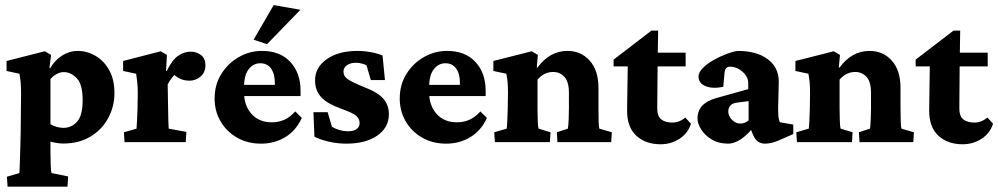

<svg xmlns="http://www.w3.org/2000/svg" viewBox="-20 -550 3863 743"><path d="M9.3 172.4 6.8 133.8 55.2 119.6Q55.7 112.3 56.6 84.5Q57.6 56.6 58.6 21.5Q59.6 -13.7 60.1 -43L61.5 -186Q61.5 -209 60.3 -226.1Q59.1 -243.2 55.2 -264.6L5.4 -275.4V-314L153.3 -351.6L177.7 -337.4L171.4 -287.6L173.8 -285.6Q191.4 -316.4 220 -334.7Q248.5 -353 280.3 -353Q316.4 -353 349.1 -334.2Q381.8 -315.4 402.3 -279.1Q422.9 -242.7 422.9 -189.5Q422.9 -138.7 399.2 -94Q375.5 -49.3 331.1 -22Q286.6 5.4 224.6 5.4Q202.6 5.4 175.3 -2V43.5Q175.3 68.4 176.3 90.6Q177.2 112.8 179.2 119.6L243.7 132.8L241.2 172.4ZM225.6 -55.2Q256.8 -55.2 278.3 -79.1Q299.8 -103 299.8 -162.1Q299.8 -224.6 276.6 -247.8Q253.4 -271 227.1 -271Q212.9 -271 199 -263.4Q185.1 -255.9 175.3 -244.1V-69.3Q186 -63 199.2 -59.1Q212.4 -55.2 225.6 -55.2Z M461.9 0 459.5 -38.1 508.3 -52.2Q508.8 -57.6 510.3 -82Q511.7 -106.4 512.2 -128.9L513.2 -188Q513.2 -209.5 511.7 -225.6Q510.3 -241.7 506.8 -264.6L456.5 -275.4V-314L602.1 -351.6L626 -337.4L622.6 -275.4L625 -274.9Q646.5 -318.4 669.4 -334.2Q692.4 -350.1 718.3 -350.1Q739.7 -350.1 757.3 -337.2Q774.9 -324.2 774.9 -296.9Q774.9 -270 756.3 -253.9Q737.8 -237.8 713.4 -237.8Q693.8 -237.8 677.7 -244.9Q661.6 -252 642.1 -271.5L668 -270Q655.8 -262.2 645.8 -249.8Q635.7 -237.3 628.9 -223.1L629.9 -164.6Q630.4 -117.2 631.3 -87.6Q632.3 -58.1 632.8 -52.2L701.2 -39.6L698.7 0Z M990.2 5.9Q937.5 5.9 897 -17.6Q856.4 -41 833.5 -80.6Q810.5 -120.1 810.5 -168.5Q810.5 -222.7 836.7 -264.2Q862.8 -305.7 904.5 -329.3Q946.3 -353 993.2 -353Q1064 -353 1103.5 -310.3Q1143.1 -267.6 1143.1 -198.7V-178.2H914.1V-221.7H1057.6L1043.5 -199.7V-230Q1043.5 -264.6 1028.8 -284.9Q1014.2 -305.2 987.3 -305.2Q960.4 -305.2 942.4 -282.2Q924.3 -259.3 924.3 -211.4V-193.4Q924.3 -141.6 953.4 -109.1Q982.4 -76.7 1031.7 -76.7Q1058.1 -76.7 1080.1 -86.4Q1102.1 -96.2 1122.6 -118.7L1147.9 -93.8Q1126 -44.9 1084.2 -19.5Q1042.5 5.9 990.2 5.9ZM1013.2 -378.9 961.4 -396.5 1039.1 -530.3 1142.6 -512.2Z M1320.8 5.9Q1286.1 5.9 1252.9 -1.7Q1219.7 -9.3 1196.8 -21L1192.9 -115.7H1248L1264.6 -59.1Q1295.4 -42 1326.2 -42Q1349.1 -42 1360.4 -50.8Q1371.6 -59.6 1371.6 -73.2Q1371.6 -90.3 1358.4 -101.8Q1345.2 -113.3 1302.7 -128.4Q1245.1 -148.9 1222.2 -174.8Q1199.2 -200.7 1199.2 -238.8Q1199.2 -289.6 1244.9 -321.3Q1290.5 -353 1363.3 -353Q1389.6 -353 1416.5 -347.9Q1443.4 -342.8 1460.4 -335L1469.7 -240.2H1415L1398.4 -296.9Q1390.6 -301.8 1378.9 -304.4Q1367.2 -307.1 1357.9 -307.1Q1335.9 -307.1 1322.5 -297.6Q1309.1 -288.1 1309.1 -272.5Q1309.1 -254.9 1326.2 -243.2Q1343.3 -231.4 1389.2 -212.9Q1440.9 -193.4 1462.9 -168.7Q1484.9 -144 1484.9 -107.9Q1484.9 -56.2 1439.7 -25.1Q1394.5 5.9 1320.8 5.9Z M1706.5 5.9Q1653.8 5.9 1613.3 -17.6Q1572.8 -41 1549.8 -80.6Q1526.9 -120.1 1526.9 -168.5Q1526.9 -222.7 1553 -264.2Q1579.1 -305.7 1620.8 -329.3Q1662.6 -353 1709.5 -353Q1780.3 -353 1819.8 -310.3Q1859.4 -267.6 1859.4 -198.7V-178.2H1630.4V-221.7H1773.9L1759.8 -199.7V-230Q1759.8 -264.6 1745.1 -284.9Q1730.5 -305.2 1703.6 -305.2Q1676.8 -305.2 1658.7 -282.2Q1640.6 -259.3 1640.6 -211.4V-193.4Q1640.6 -141.6 1669.7 -109.1Q1698.7 -76.7 1748 -76.7Q1774.4 -76.7 1796.4 -86.4Q1818.4 -96.2 1838.9 -118.7L1864.3 -93.8Q1842.3 -44.9 1800.5 -19.5Q1758.8 5.9 1706.5 5.9Z M1895 0 1892.6 -38.1 1940.9 -52.2Q1941.9 -57.6 1943.1 -81.3Q1944.3 -105 1944.8 -128.9L1945.8 -188.5Q1945.8 -212.4 1944.6 -227.8Q1943.4 -243.2 1939.5 -264.6L1889.2 -275.4V-314L2037.6 -351.6L2061.5 -337.4L2057.1 -289.1L2059.6 -288.1Q2106.9 -353 2176.3 -353Q2228.5 -353 2262.2 -315.2Q2295.9 -277.3 2295.9 -210.4V-130.9Q2295.9 -105 2296.6 -81.5Q2297.4 -58.1 2299.3 -52.2L2347.7 -38.1L2345.2 0H2137.2L2134.8 -38.1L2177.7 -52.2Q2179.7 -64.9 2180.7 -89.4Q2181.6 -113.8 2181.6 -131.3V-190.9Q2181.6 -233.9 2164.1 -252.7Q2146.5 -271.5 2120.6 -271.5Q2085 -271.5 2060.1 -241.7V-127.4Q2060.1 -104 2061 -81.1Q2062 -58.1 2064 -52.2L2110.4 -38.1L2107.9 0Z M2653.8 -71.3Q2642.6 -34.7 2609.9 -13.2Q2577.1 8.3 2536.1 8.3Q2479 8.3 2442.9 -24.4Q2406.7 -57.1 2406.7 -122.1L2409.2 -293H2354.5V-319.3L2501 -431.6H2526.9L2524.9 -314L2523.4 -130.9Q2523.4 -100.1 2539.1 -87.9Q2554.7 -75.7 2581.5 -75.7Q2609.4 -75.7 2631.8 -95.2ZM2486.8 -293V-346.2H2633.3V-293Z M2798.3 5.9Q2760.7 5.9 2734.1 -10.3Q2707.5 -26.4 2693.4 -49.1Q2679.2 -71.8 2679.2 -91.3Q2679.2 -150.4 2751.5 -170.4L2875.5 -205.1V-228.5Q2875.5 -252.9 2853.3 -272.5Q2831.1 -292 2804.7 -292Q2785.6 -292 2783.7 -267.1L2778.8 -213.9Q2736.8 -205.6 2710 -216.8Q2683.1 -228 2683.1 -253.9Q2683.1 -270 2700 -286.9Q2716.8 -303.7 2741.9 -317.9Q2767.1 -332 2792.5 -341.6Q2817.9 -351.1 2834.5 -353Q2908.2 -353 2950.9 -321Q2993.7 -289.1 2993.7 -233.9L2991.2 -132.3Q2991.2 -108.4 2992.7 -96.7Q2994.1 -85 2997.6 -77.1L3049.8 -67.9V-31.2L2994.1 -6.8Q2964.4 5.9 2940.9 5.9Q2908.7 5.9 2895 -26.4L2879.4 -64L2897 -60.1Q2873.5 -28.8 2847.4 -11.5Q2821.3 5.9 2798.3 5.9ZM2844.7 -71.8Q2862.8 -71.8 2877 -84.5V-158.7L2835.4 -153.3Q2815.4 -151.4 2806.9 -142.1Q2798.3 -132.8 2798.3 -118.7Q2798.3 -101.1 2812.5 -86.4Q2826.7 -71.8 2844.7 -71.8Z M3064 0 3061.5 -38.1 3109.9 -52.2Q3110.8 -57.6 3112.1 -81.3Q3113.3 -105 3113.8 -128.9L3114.7 -188.5Q3114.7 -212.4 3113.5 -227.8Q3112.3 -243.2 3108.4 -264.6L3058.1 -275.4V-314L3206.5 -351.6L3230.5 -337.4L3226.1 -289.1L3228.5 -288.1Q3275.9 -353 3345.2 -353Q3397.5 -353 3431.2 -315.2Q3464.8 -277.3 3464.8 -210.4V-130.9Q3464.8 -105 3465.6 -81.5Q3466.3 -58.1 3468.3 -52.2L3516.6 -38.1L3514.2 0H3306.2L3303.7 -38.1L3346.7 -52.2Q3348.6 -64.9 3349.6 -89.4Q3350.6 -113.8 3350.6 -131.3V-190.9Q3350.6 -233.9 3333 -252.7Q3315.4 -271.5 3289.6 -271.5Q3253.9 -271.5 3229 -241.7V-127.4Q3229 -104 3230 -81.1Q3231 -58.1 3232.9 -52.2L3279.3 -38.1L3276.9 0Z M3822.8 -71.3Q3811.5 -34.7 3778.8 -13.2Q3746.1 8.3 3705.1 8.3Q3647.9 8.3 3611.8 -24.4Q3575.7 -57.1 3575.7 -122.1L3578.1 -293H3523.4V-319.3L3669.9 -431.6H3695.8L3693.8 -314L3692.4 -130.9Q3692.4 -100.1 3708 -87.9Q3723.6 -75.7 3750.5 -75.7Q3778.3 -75.7 3800.8 -95.2ZM3655.8 -293V-346.2H3802.2V-293Z"/></svg>

Font: Lateef ExtraBold
Style: Regular
Weight: 800
Designer: SIL International
Foundry: SIL International
Version: Version 4.200